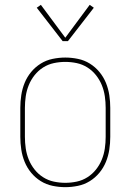

<svg xmlns="http://www.w3.org/2000/svg" viewBox="-20 -766 540 794"><path d="M250 8Q224 8 197.5 2.5Q171 -3 148.5 -17Q126 -31 109 -51.5Q92 -72 82 -96.5Q72 -121 68 -147.5Q64 -174 64 -200V-320Q64 -346 68 -372.5Q72 -399 82 -423.5Q92 -448 109 -468.5Q126 -489 148.5 -503Q171 -517 197.5 -522.5Q224 -528 250 -528Q276 -528 302.5 -522.5Q329 -517 351.5 -503Q374 -489 391 -468.5Q408 -448 418 -423.5Q428 -399 432 -372.5Q436 -346 436 -320V-200Q436 -174 432 -147.5Q428 -121 418 -96.5Q408 -72 391 -51.5Q374 -31 351.5 -17Q329 -3 302.5 2.5Q276 8 250 8ZM250 -10Q274 -10 297.5 -15Q321 -20 341.5 -33Q362 -46 377 -65Q392 -84 401 -106Q410 -128 413.5 -152Q417 -176 417 -200V-320Q417 -344 413.5 -368Q410 -392 401 -414Q392 -436 377 -455Q362 -474 341.5 -487Q321 -500 297.5 -505Q274 -510 250 -510Q226 -510 202.5 -505Q179 -500 158.5 -487Q138 -474 123 -455Q108 -436 99 -414Q90 -392 86.5 -368Q83 -344 83 -320V-200Q83 -176 86.5 -152Q90 -128 99 -106Q108 -84 123 -65Q138 -46 158.5 -33Q179 -20 202.5 -15Q226 -10 250 -10ZM239 -596 132 -734 149 -746 250 -610 351 -746 368 -734 261 -596Z"/></svg>

Font: Iosevka SS04 Thin
Style: Regular
Weight: 100
Monospace: yes
Designer: Belleve Invis
Foundry: Belleve Invis
Version: Version 19.0.0; ttfautohint (v1.8.4)